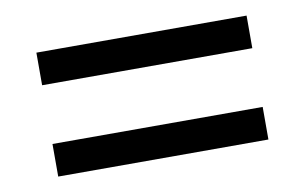

<svg xmlns="http://www.w3.org/2000/svg" viewBox="-42 -558 657 412"><g transform="rotate(-10 286.0 -352.0)"><path d="M56 -416V-487H514V-416ZM56 -217V-288H514V-217Z"/></g></svg>

Font: Noto Kufi Arabic
Style: Regular
Weight: 400
Designer: Monotype Design Team, David Williams, Khaled Hosny
Foundry: Google LLC
Version: Version 2.109; ttfautohint (v1.8.4.7-5d5b)